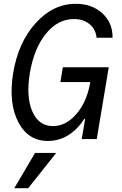

<svg xmlns="http://www.w3.org/2000/svg" viewBox="-20 -730 640 1008"><path d="M297 -299 310 -377H551L488 0H409L427 -106H423Q346 10 231 10Q127 10 75.5 -90Q24 -190 49 -346Q76 -508 167.5 -609Q259 -710 378 -710Q463 -710 517.5 -660Q572 -610 571 -532H487Q483 -576 450.5 -603Q418 -630 368 -630Q284 -630 221.5 -553.5Q159 -477 137 -348Q116 -223 149.5 -145.5Q183 -68 258 -68Q327 -68 382 -132.5Q437 -197 454 -299ZM275 73 128 258H55L164 73Z"/></svg>

Font: CommitMono
Style: Italic
Weight: 400
Monospace: yes
Designer: Eigil Nikolajsen
Foundry: Eigil Nikolajsen
Version: Version 1.143